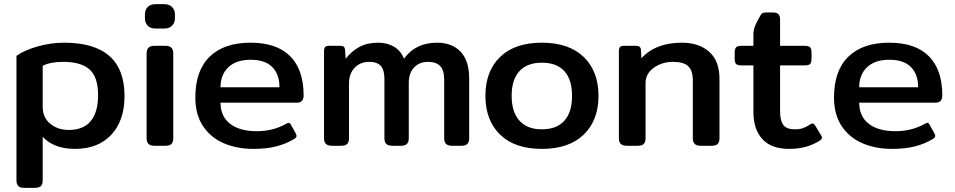

<svg xmlns="http://www.w3.org/2000/svg" viewBox="-20 -700 4584 922"><path d="M59 166V-432Q97 -459 160.5 -477Q224 -495 288 -495Q578 -495 578 -239Q578 -121 514.5 -53Q451 15 340 15Q239 15 185 -43V166Q185 185 176.5 193.5Q168 202 147 202H96Q76 202 67.5 193Q59 184 59 166ZM451 -243Q451 -330 410 -366.5Q369 -403 284 -403Q221 -403 185 -384V-187Q185 -136 221 -106Q257 -76 310 -76Q381 -76 416 -119Q451 -162 451 -243Z M676 -611V-632Q676 -652 689 -666Q702 -680 726 -680H769Q793 -680 806.5 -666Q820 -652 820 -632V-611Q820 -591 806.5 -577Q793 -563 769 -563H726Q702 -563 689 -577Q676 -591 676 -611ZM684 -36V-443Q684 -462 693 -471Q702 -480 722 -480H774Q794 -480 803 -471Q812 -462 812 -443V-36Q812 -18 803.5 -9Q795 0 774 0H722Q702 0 693 -9Q684 -18 684 -36Z M918 -232Q918 -361 987 -428Q1056 -495 1183 -495Q1309 -495 1373.5 -430Q1438 -365 1438 -242Q1438 -207 1406 -207H1039Q1039 -141 1085 -105.5Q1131 -70 1213 -70Q1292 -70 1355 -106Q1362 -110 1366 -110Q1373 -110 1377 -101L1401 -58Q1404 -52 1404 -47Q1404 -40 1395 -34Q1354 -9 1306.5 3Q1259 15 1197 15Q1119 15 1056 -11.5Q993 -38 955.5 -93.5Q918 -149 918 -232ZM1322 -281Q1322 -343 1287.5 -378Q1253 -413 1184 -413Q1114 -413 1076.5 -377Q1039 -341 1039 -281Z M1536 -36V-453Q1536 -468 1541 -474Q1546 -480 1562 -480H1615Q1626 -480 1631 -475.5Q1636 -471 1637 -460L1640 -418Q1669 -455 1706.5 -475Q1744 -495 1796 -495Q1840 -495 1872.5 -475.5Q1905 -456 1920 -418Q1975 -495 2079 -495Q2150 -495 2191.5 -452Q2233 -409 2233 -324V-36Q2233 -18 2224.5 -9Q2216 0 2195 0H2151Q2131 0 2122 -9Q2113 -18 2113 -36V-317Q2113 -363 2093.5 -383Q2074 -403 2035 -403Q1994 -403 1968.5 -376Q1943 -349 1943 -303V-36Q1943 -18 1934 -9Q1925 0 1905 0H1864Q1844 0 1835 -9Q1826 -18 1826 -36V-322Q1826 -364 1808.5 -383.5Q1791 -403 1753 -403Q1710 -403 1683 -374.5Q1656 -346 1656 -300V-36Q1656 -18 1647.5 -9Q1639 0 1618 0H1574Q1554 0 1545 -9Q1536 -18 1536 -36Z M2311 -240Q2311 -358 2381.5 -426.5Q2452 -495 2582 -495Q2712 -495 2783 -426.5Q2854 -358 2854 -240Q2854 -122 2783 -53.5Q2712 15 2582 15Q2452 15 2381.5 -53.5Q2311 -122 2311 -240ZM2727 -240Q2727 -318 2690 -358.5Q2653 -399 2582 -399Q2512 -399 2474.5 -358.5Q2437 -318 2437 -240Q2437 -162 2474.5 -120.5Q2512 -79 2582 -79Q2653 -79 2690 -120Q2727 -161 2727 -240Z M2952 -36V-453Q2952 -468 2957 -474Q2962 -480 2978 -480H3035Q3057 -480 3058 -460L3060 -420Q3128 -495 3255 -495Q3336 -495 3385.5 -451.5Q3435 -408 3435 -321V-36Q3435 -18 3426.5 -9Q3418 0 3398 0H3345Q3325 0 3316 -9Q3307 -18 3307 -36V-313Q3307 -362 3284.5 -382.5Q3262 -403 3212 -403Q3159 -403 3119.5 -374.5Q3080 -346 3080 -301V-36Q3080 -18 3071.5 -9Q3063 0 3042 0H2990Q2970 0 2961 -9Q2952 -18 2952 -36Z M3598 -162V-386H3541Q3521 -386 3514.5 -393Q3508 -400 3508 -419V-446Q3508 -465 3514.5 -472.5Q3521 -480 3541 -480H3598V-535Q3598 -556 3605.5 -574.5Q3613 -593 3629 -621Q3635 -633 3640.5 -636.5Q3646 -640 3660 -640H3693Q3711 -640 3718.5 -631.5Q3726 -623 3726 -606V-480H3844Q3864 -480 3870.5 -472.5Q3877 -465 3877 -446V-419Q3877 -400 3870.5 -393Q3864 -386 3844 -386H3726V-166Q3726 -120 3742 -99.5Q3758 -79 3797 -79Q3820 -79 3836 -84.5Q3852 -90 3871 -103Q3876 -107 3882 -107Q3888 -107 3894 -98L3923 -50Q3927 -45 3927 -39Q3927 -32 3917 -25Q3855 15 3769 15Q3684 15 3641 -32Q3598 -79 3598 -162Z M3985 -232Q3985 -361 4054 -428Q4123 -495 4250 -495Q4376 -495 4440.5 -430Q4505 -365 4505 -242Q4505 -207 4473 -207H4106Q4106 -141 4152 -105.5Q4198 -70 4280 -70Q4359 -70 4422 -106Q4429 -110 4433 -110Q4440 -110 4444 -101L4468 -58Q4471 -52 4471 -47Q4471 -40 4462 -34Q4421 -9 4373.5 3Q4326 15 4264 15Q4186 15 4123 -11.5Q4060 -38 4022.5 -93.5Q3985 -149 3985 -232ZM4389 -281Q4389 -343 4354.5 -378Q4320 -413 4251 -413Q4181 -413 4143.5 -377Q4106 -341 4106 -281Z"/></svg>

Font: Mitr
Style: Regular
Weight: 400
Designer: Thanarat Vachiruckul
Foundry: Cadson Demak
Version: Version 1.003